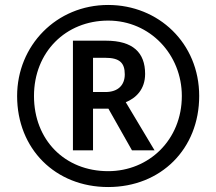

<svg xmlns="http://www.w3.org/2000/svg" viewBox="-20 -744 872 774"><path d="M416 10C629 10 783 -144 783 -357C783 -570 619 -724 416 -724C207 -724 49 -560 49 -357C49 -144 203 10 416 10ZM416 -54C241 -54 117 -180 117 -357C117 -534 245 -661 416 -661C585 -661 713 -524 713 -357C713 -180 580 -54 416 -54ZM274 -138H355V-306H417L512 -138H603L487 -332C527 -348 565 -383 565 -446C565 -532 516 -580 407 -580H274ZM405 -373H355V-511H404C462 -511 483 -491 483 -444C483 -402 457 -373 405 -373Z"/></svg>

Font: Noto Traditional Nushu
Style: Bold
Weight: 700
Designer: LIU Zhao
Foundry: LiuZhao Studio
Version: Version 2.003